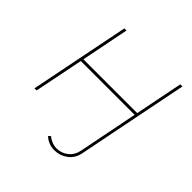

<svg xmlns="http://www.w3.org/2000/svg" viewBox="-226 -886 1269 1269"><g transform="rotate(45 408.5 -251.5)"><path d="M386 146Q403 161 425 169.5Q447 178 470 178Q514 178 549 150.5Q584 123 594 74L677 -344H174L105 0H85L225 -700H245L178 -364H681L748 -700H768L612 81Q601 136 559.5 166.5Q518 197 467 197Q439 197 414 187Q389 177 371 159Z"/></g></svg>

Font: Montserrat Alternates Thin
Style: Italic
Weight: 250
Italic angle: -11.3°
Designer: Julieta Ulanovsky
Foundry: Julieta Ulanovsky
Version: Version 7.200